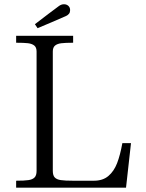

<svg xmlns="http://www.w3.org/2000/svg" viewBox="-20 -865 672 885"><path d="M148.6 -700H317.1V-668Q281.2 -668 262.7 -665.7Q244.2 -663.5 233.8 -655Q223.4 -646.5 223.4 -627.6V-77.4Q223.4 -56.3 232.5 -46.9Q241.6 -37.5 260.4 -34.8Q279.1 -32 317.1 -32V0H148.6ZM148.6 -77.4V-627.6Q148.6 -646.5 138.1 -655Q127.5 -663.5 108.9 -665.8Q90.4 -668 54.4 -668V-700H223.4V0H54.4V-32Q92.4 -32 111.1 -34.8Q129.9 -37.5 139.2 -46.9Q148.6 -56.3 148.6 -77.4ZM263.9 -32H412.9Q454 -32 479.6 -53.8Q505.2 -75.5 519.6 -112.5Q533.9 -149.5 544 -205.2H583.8L560.9 0H263.9ZM252.5 -837.9Q257.9 -841.6 263.3 -843.5Q268.8 -845.4 275 -845.4Q287.1 -845.4 295.2 -837.9Q303.2 -830.5 303.2 -818.4Q303.2 -808.4 298.3 -801.9Q293.4 -795.4 283.9 -791Q253.9 -777.9 219.8 -763.2Q185.8 -748.5 153.2 -735.1L140.9 -753.4Q163.2 -770.9 203 -800.9Q242.8 -830.9 252.5 -837.9Z"/></svg>

Font: Didactic
Style: Regular
Weight: 400
Designer: Tyler Finck
Foundry: Etcetera Type Co
Version: Version 3.007;FEAKit 1.0